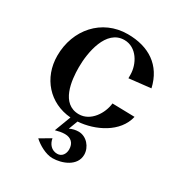

<svg xmlns="http://www.w3.org/2000/svg" viewBox="-173 -607 904 967"><g transform="rotate(30 279.5 -123.5)"><path d="M272 242C328 242 403 213 403 147C403 103 367 60 321 60C303 60 286 64 270 72L290 19C389 12 504 -43 527 -145L397 -148C391 -89 346 -16 277 -16C173 -16 159 -145 159 -222C159 -306 184 -455 290 -455C362 -455 403 -380 403 -318V-298L529 -312C502 -432 412 -489 290 -489C140 -489 36 -369 36 -218C36 -89 123 9 249 19L213 114C231 109 249 105 267 105C303 105 324 126 324 162C324 187 310 211 282 211C249 211 228 186 223 155L161 191C188 216 234 242 272 242Z"/></g></svg>

Font: Original Surfer
Style: Regular
Weight: 400
Designer: Astigmatic (AOETI)
Foundry: Astigmatic (AOETI)
Version: Version 1.001